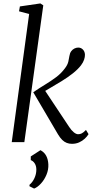

<svg xmlns="http://www.w3.org/2000/svg" viewBox="-20 -829 554 1120"><path d="M48.5 0 150 -747.5 91 -763 96 -791.5 215.5 -809 232.5 -798 122 0ZM399.5 10Q383.5 10 369.2 4.5Q355 -1 342.8 -13Q330.5 -25 318.5 -45L174 -291Q210 -315.5 243.8 -336Q277.5 -356.5 307 -378.5Q336.5 -400.5 358 -429.5Q374 -450 378.5 -469.2Q383 -488.5 385 -503Q387.5 -519.5 395.5 -530.2Q403.5 -541 414.5 -546.2Q425.5 -551.5 436.5 -551.5Q452.5 -551.5 463.8 -539.8Q475 -528 475.5 -510Q476 -497 470.5 -480.8Q465 -464.5 452.5 -448Q434.5 -424.5 404.8 -401Q375 -377.5 341.2 -356.8Q307.5 -336 278 -319Q248.5 -302 231.5 -291.5L233 -315L383.5 -88.5Q396.5 -68.5 410.5 -57.2Q424.5 -46 436 -46Q447 -46 457 -51Q467 -56 481.5 -71L496.5 -46.5Q488.5 -33 474.5 -20Q460.5 -7 441.8 1.5Q423 10 399.5 10ZM179 271 152 257.5V249Q170 234 181 210Q192 186 192 160.5Q192 139.5 183 125Q174 110.5 159.5 105V83.5L216 47Q238.5 59 249.5 79.8Q260.5 100.5 262 129.5Q263.5 160.5 251.2 190Q239 219.5 219.2 241.2Q199.5 263 179 271Z"/></svg>

Font: Merriweather 48pt Light
Style: Italic
Weight: 300
Italic angle: -7.8°
Version: Version 2.101